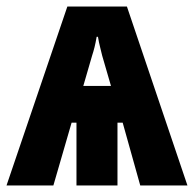

<svg xmlns="http://www.w3.org/2000/svg" viewBox="-21 -570 596 590"><path d="M369 -550 555 0H410L356 -193H340V0H214V-193H199L143 0H-1L186 -550ZM276 -457Q273 -439 269.5 -425Q266 -411 262 -399L235 -306H320L293 -399Q290 -412 286.5 -425.5Q283 -439 280 -457Z"/></svg>

Font: Noto Sans ExtraCondensed ExtraBold
Style: Regular
Weight: 800
Width: 2
Designer: Monotype Design Team
Foundry: Monotype Imaging Inc.
Version: Version 2.013; ttfautohint (v1.8.4.7-5d5b)